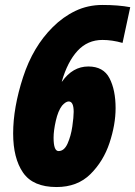

<svg xmlns="http://www.w3.org/2000/svg" viewBox="-20 -744 545 774"><path d="M208 10Q292 10 344.5 -42Q397 -94 421.5 -168Q446 -242 446 -308Q446 -381 421.5 -428.5Q397 -476 336 -476Q273 -476 230 -415H229Q252 -495 292.5 -539Q333 -583 393 -583Q432 -583 474 -571L505 -715Q457 -724 393 -724Q334 -724 284 -700Q234 -676 193 -635Q113 -556 73 -433Q33 -310 33 -206Q33 -106 73 -48Q113 10 208 10ZM216 -135Q196 -135 196 -189Q196 -217 205 -257Q214 -297 230 -318Q245 -335 257 -335Q277 -335 277 -293Q277 -272 271.5 -234Q266 -196 252.5 -165.5Q239 -135 216 -135Z"/></svg>

Font: Noto Sans Display Condensed Black
Style: Italic
Weight: 900
Width: 3
Italic angle: -192°
Designer: Monotype Design Team
Foundry: Monotype Imaging Inc.
Version: Version 1.900